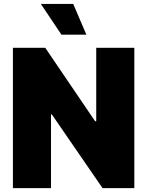

<svg xmlns="http://www.w3.org/2000/svg" viewBox="-20 -975 763 995"><path d="M214.5 -727.3 473 -346.6H478.7V-727.3H676.1V0H511.4L248.6 -382.1H244.3V0H46.9V-727.3ZM359.4 -954.5 427.6 -795.5H298.3L191.8 -954.5Z"/></svg>

Font: Inter P Black
Style: Regular
Weight: 900
Designer: Rasmus Andersson
Foundry: rsms
Version: Version 3.018;git-588b23468